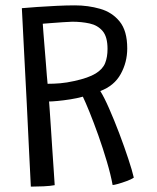

<svg xmlns="http://www.w3.org/2000/svg" viewBox="-20 -682 587 716"><path d="M95 14Q92 -41.5 88.2 -122.5Q84.5 -203.5 79.8 -296.2Q75 -389 70.2 -481.2Q65.5 -573.5 61.5 -651.5Q84.5 -653.5 119 -656Q153.5 -658.5 191 -660.2Q228.5 -662 259.5 -662Q308.5 -662 353.2 -649.2Q398 -636.5 426.2 -601.8Q454.5 -567 454.5 -501.5Q454.5 -450 430.2 -406Q406 -362 354 -342.5Q368.5 -319.5 387.2 -276.8Q406 -234 424.8 -184.5Q443.5 -135 458.2 -90.5Q473 -46 479 -19.5Q469.5 -13 452.5 -6.8Q435.5 -0.5 420.2 3.8Q405 8 400 8Q393 -30.5 378.5 -79.5Q364 -128.5 346.8 -177Q329.5 -225.5 313.8 -264.2Q298 -303 289 -321.5Q267.5 -315.5 242 -311.5Q216.5 -307.5 194.8 -305.5Q173 -303.5 163 -303.5Q163.5 -296 165.5 -269.5Q167.5 -243 169.8 -206Q172 -169 174.8 -128.8Q177.5 -88.5 180 -52Q182.5 -15.5 184 8.5Q169 11.5 142.5 12.8Q116 14 95 14ZM157.5 -369.5Q181 -369.5 204.8 -371.5Q228.5 -373.5 257.5 -380Q310 -391.5 336.5 -407.8Q363 -424 372 -446.5Q381 -469 381 -499.5Q381 -545 362.5 -566.5Q344 -588 314 -594.5Q284 -601 249.5 -601Q239 -601 215 -599.2Q191 -597.5 168.5 -595.8Q146 -594 139.5 -593.5Q140 -584.5 141.8 -561.5Q143.5 -538.5 146 -509Q148.5 -479.5 150.8 -450.2Q153 -421 154.8 -398.8Q156.5 -376.5 157.5 -369.5Z"/></svg>

Font: Grandstander Light
Style: Regular
Weight: 300
Designer: Tyler Finck
Foundry: Etcetera Type Co
Version: Version 1.200; ttfautohint (v1.8.3)